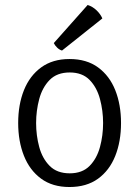

<svg xmlns="http://www.w3.org/2000/svg" viewBox="-20 -739 559 771"><path d="M466 -245Q466 -171 442.8 -112.8Q419.5 -54.5 373.5 -21.2Q327.5 12 259 12Q190.5 12 144.8 -21.8Q99 -55.5 76 -113.8Q53 -172 53 -245Q53 -319 76.2 -377Q99.5 -435 145.5 -468.5Q191.5 -502 259 -502Q328 -502 374 -468.2Q420 -434.5 443 -376.5Q466 -318.5 466 -245ZM125 -245Q125 -195 137.5 -148.8Q150 -102.5 179.5 -72.8Q209 -43 260 -43Q310.5 -43 339.8 -72.8Q369 -102.5 381.5 -148.8Q394 -195 394 -245Q394 -294.5 381.5 -341.2Q369 -388 339.8 -418Q310.5 -448 260 -448Q209 -448 179.5 -418Q150 -388 137.5 -341.2Q125 -294.5 125 -245ZM332 -719Q351.5 -713 367.5 -697.8Q383.5 -682.5 391 -665L229 -536Q218.5 -539 209.5 -547.8Q200.5 -556.5 196 -566Z"/></svg>

Font: Signika Negative Light Light
Style: Regular
Weight: 300
Version: Version 2.001